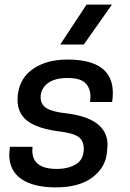

<svg xmlns="http://www.w3.org/2000/svg" viewBox="-20 -800 564 832"><path d="M343 -607H241L355 -780H465ZM222 12Q126 12 73 -24Q20 -60 20 -131L23 -164H121L120 -148Q120 -68 226 -68Q276 -68 309.5 -88.5Q343 -109 343 -155Q343 -191 319 -207.5Q295 -224 233 -231Q139 -244 97.5 -277Q56 -310 56 -367L57 -387Q65 -462 124 -502Q183 -542 272 -542Q469 -542 469 -397Q469 -379 466 -358H370Q372 -370 372 -381Q372 -417 350.5 -439.5Q329 -462 272 -462Q216 -462 186 -438.5Q156 -415 156 -378Q156 -347 182 -331Q208 -315 267 -309Q446 -287 446 -172L444 -146Q440 -77 382 -32.5Q324 12 222 12Z"/></svg>

Font: Tanohe Sans Medium
Style: Italic
Weight: 500
Designer: Village Type and Design LLC & Cristiano Sobral
Foundry: Cooper Hewitt Smithsonian Design Museum
Version: Version 1.00;September 29, 2021;FontCreator 13.0.0.2655 64-b